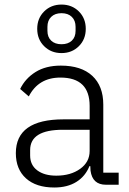

<svg xmlns="http://www.w3.org/2000/svg" viewBox="-20 -814 569 846"><path d="M327.4 -610.4Q296.9 -580.1 251 -580.1Q205.1 -580.1 174.6 -610.4Q144 -640.6 144 -687Q144 -733.4 174.6 -763.7Q205.1 -793.9 251 -793.9Q296.9 -793.9 327.4 -763.7Q357.9 -733.4 357.9 -687Q357.9 -640.6 327.4 -610.4ZM313 -678.2V-695.8Q313 -723.6 296.4 -739.7Q279.8 -755.9 251 -755.9Q222.2 -755.9 205.6 -739.7Q189 -723.6 189 -695.8V-678.2Q189 -650.4 205.6 -634.8Q222.2 -619.1 251 -619.1Q279.8 -619.1 296.4 -634.8Q313 -650.4 313 -678.2ZM219.2 12.2Q139.2 12.2 94.5 -28.1Q49.8 -68.4 49.8 -139.2Q49.8 -288.1 259.8 -288.1H375V-347.2Q375 -472.2 246.1 -472.2Q149.4 -472.2 106.9 -389.2L68.8 -421.9Q91.3 -468.3 136.5 -496.6Q181.6 -524.9 248 -524.9Q337.9 -524.9 386.5 -480Q435.1 -435.1 435.1 -353V-53.2H502.9V0H446.8Q387.2 0 378.9 -62L377.9 -82H374Q356.4 -37.6 316.9 -12.7Q277.3 12.2 219.2 12.2ZM228 -40Q291.5 -40 333.3 -70.1Q375 -100.1 375 -148.9V-242.2H256.8Q112.8 -242.2 112.8 -152.8V-128.9Q112.8 -86.9 144 -63.5Q175.3 -40 228 -40Z"/></svg>

Font: Anuphan Light
Style: Regular
Weight: 300
Designer: Mike Abbink, Paul van der Laan, Pieter van Rosmalen, Mint Tantisuwanna
Foundry: Bold Monday; Cadson Demak
Version: Version 3.002;hotconv 1.0.109;makeotfexe 2.5.65596